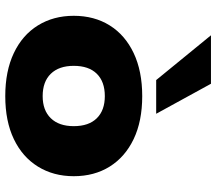

<svg xmlns="http://www.w3.org/2000/svg" viewBox="-66 -744 821 729"><g transform="rotate(90 344.5 -379.5)"><path d="M345 11Q250 11 181.5 -21.5Q113 -54 76.5 -113Q40 -172 40 -249Q40 -327 76.5 -385.5Q113 -444 181.5 -476.5Q250 -509 345 -509Q440 -509 508 -476.5Q576 -444 612.5 -385.5Q649 -327 649 -249Q649 -172 612.5 -113Q576 -54 508 -21.5Q440 11 345 11ZM345 -131Q399 -131 429 -162Q459 -193 459 -249Q459 -306 429 -336.5Q399 -367 345 -367Q290 -367 260 -336.5Q230 -306 230 -249Q230 -193 260 -162Q290 -131 345 -131ZM284 -562 114 -770H298L412 -562Z"/></g></svg>

Font: Nunito Sans 10pt SemiExpanded Black
Style: Regular
Weight: 900
Width: 6
Designer: Vernon Adams
Foundry: Vernon Adams
Version: Version 3.101;gftools[0.9.27]